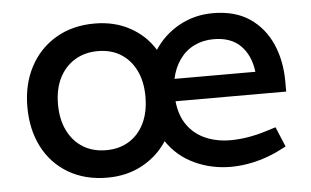

<svg xmlns="http://www.w3.org/2000/svg" viewBox="-42 -573 1040 643"><g transform="rotate(-5 477.5 -252.0)"><path d="M295 7Q220 7 164 -26Q108 -59 78 -117.5Q48 -176 48 -252Q48 -328 79 -386.5Q110 -445 166 -478Q222 -511 296 -511Q363 -511 415 -482.5Q467 -454 497 -405Q529 -454 580.5 -482.5Q632 -511 694 -511Q768 -511 817 -478Q866 -445 891 -388.5Q916 -332 916 -261V-228H544Q549 -179 572.5 -146.5Q596 -114 633.5 -98Q671 -82 716 -82Q771 -82 831 -100L870 -112L898 -45L864 -28Q827 -11 787.5 -2Q748 7 710 7Q645 7 588 -19.5Q531 -46 496 -98Q465 -50 413 -21.5Q361 7 295 7ZM151 -252Q151 -201 169.5 -163.5Q188 -126 221 -105.5Q254 -85 299 -85Q343 -85 376 -105.5Q409 -126 427 -163.5Q445 -201 445 -252Q445 -303 427 -340Q409 -377 376.5 -397.5Q344 -418 299 -418Q255 -418 221.5 -397.5Q188 -377 169.5 -340Q151 -303 151 -252ZM547 -303H819Q812 -359 779.5 -391.5Q747 -424 689 -424Q653 -424 623.5 -409.5Q594 -395 574.5 -367.5Q555 -340 547 -303Z"/></g></svg>

Font: REM
Style: Regular
Weight: 400
Designer: Octavio Pardo
Foundry: Ashler Design
Version: Version 1.005;gftools[0.9.28]